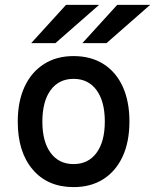

<svg xmlns="http://www.w3.org/2000/svg" viewBox="-20 -752 633 784"><path d="M280.5 12Q174.5 12 113.5 -59.8Q52.5 -131.5 52.5 -255Q52.5 -337.5 80.2 -397.5Q108 -457.5 159.2 -490.2Q210.5 -523 280.5 -523Q351 -523 402.2 -490.8Q453.5 -458.5 481 -398.5Q508.5 -338.5 508.5 -256Q508.5 -173 480.8 -113Q453 -53 402 -20.5Q351 12 280.5 12ZM280.5 -82Q340.5 -82 374.2 -128Q408 -174 408 -256Q408 -338 374.2 -384Q340.5 -430 280.5 -430Q220.5 -430 186.8 -384Q153 -338 153 -255Q153 -173.5 186.8 -127.8Q220.5 -82 280.5 -82ZM316.5 -576 458.5 -732H593L415 -576ZM107.5 -576 249.5 -732H384.5L206.5 -576Z"/></svg>

Font: Overpass Medium
Style: Regular
Weight: 500
Designer: Delve Withrington, Dave Bailey, Thomas Jockin
Foundry: Delve Fonts LLC
Version: Version 4.000